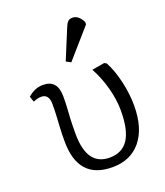

<svg xmlns="http://www.w3.org/2000/svg" viewBox="-146 -890 861 1002"><g transform="rotate(-20 284.5 -388.5)"><path d="M306 14Q116 14 116 -198Q116 -239 117.5 -269Q119 -299 121 -330Q123 -361 123 -403Q123 -459 80 -459Q60 -459 36 -448L25 -479Q64 -514 110 -514Q190 -514 190 -422Q190 -383 188 -355Q186 -327 184.5 -296Q183 -265 183 -216Q183 -38 309 -38Q379 -38 413 -90Q447 -142 447 -250Q447 -310 429 -376.5Q411 -443 380 -500L450 -512L462 -505Q488 -457 504.5 -387Q521 -317 521 -250Q521 -125 464 -55.5Q407 14 306 14ZM290 -574 264 -588 330 -748Q339 -771 348 -781Q357 -791 375 -791Q408 -791 430 -747V-734Z"/></g></svg>

Font: Literata 12pt Light
Style: Regular
Weight: 300
Designer: Latin by Veronika Burian and Jose Scaglione. Greek by Irene Vlachou. Cyrillic by Vera Evstafieva.
Foundry: TypeTogether
Version: Version 3.002